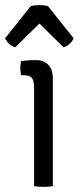

<svg xmlns="http://www.w3.org/2000/svg" viewBox="-37 -729 314 752"><path d="M170 0Q162.5 1.5 153.2 2.2Q144 3 133.5 3Q122.5 3 113 2.2Q103.5 1.5 96.5 0V-386Q96.5 -413.5 87.5 -424Q78.5 -434.5 55 -434.5H45.5Q42.5 -448.5 42.5 -462Q42.5 -469 43.2 -475.2Q44 -481.5 45.5 -489.5Q62.5 -492 75.2 -492.8Q88 -493.5 96 -493.5H104.5Q135.5 -493.5 152.8 -474.5Q170 -455.5 170 -422ZM151 -705 251.5 -579Q245.5 -565.5 234.2 -556Q223 -546.5 212 -543.5L117.5 -637L22.5 -543.5Q11.5 -546.5 0.2 -556Q-11 -565.5 -17 -579L83.5 -705Q90 -707 99 -708Q108 -709 117.5 -709Q126.5 -709 135.5 -708Q144.5 -707 151 -705Z"/></svg>

Font: Signika
Style: Regular
Weight: 300
Designer: Anna Giedry
Foundry: Anna Giedry
Version: Version 2.000